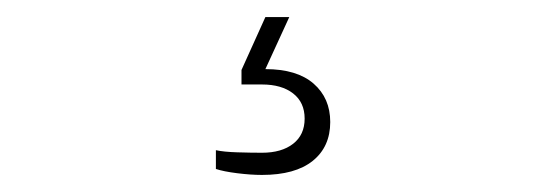

<svg xmlns="http://www.w3.org/2000/svg" viewBox="-20 -31 640 225"><path d="M287 174Q274 174 258 172Q242 170 233 167V145Q242 147 258 147.5Q274 148 287 148Q310 148 323.5 137.5Q337 127 337 108Q337 89 323.5 78.5Q310 68 287 68H263V51L291 -11H319L291 50Q328 50 347.5 67Q367 84 367 112Q367 141 346.5 157.5Q326 174 287 174Z"/></svg>

Font: Celebes Thin
Style: Regular
Weight: 250
Designer: Anugrah Pasau
Foundry: Lafontype
Version: Version 1.000; ttfautohint (v1.8.4)